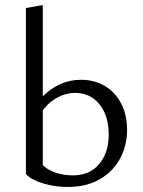

<svg xmlns="http://www.w3.org/2000/svg" viewBox="-20 -737 567 763"><path d="M83 -45V-705L150 -717V-354Q216 -420 302 -420Q354 -420 395.5 -396Q437 -372 461 -326.5Q485 -281 485 -221Q485 -159 457.5 -107.5Q430 -56 377 -25Q324 6 249 6Q198 6 151.5 -8Q105 -22 83 -45ZM269 -40Q337 -40 374.5 -85.5Q412 -131 412 -201Q412 -278 375 -323Q338 -368 277 -368Q244 -368 210 -350.5Q176 -333 150 -299V-81Q170 -61 202 -50.5Q234 -40 269 -40Z"/></svg>

Font: LXGW Bright GB
Style: Regular
Weight: 400
Designer: Christian Thalmann (Catharsis Fonts)
Foundry: LXGW / Christian Thalmann (Catharsis Fonts) / Fontworks Inc.
Version: Version 5.510